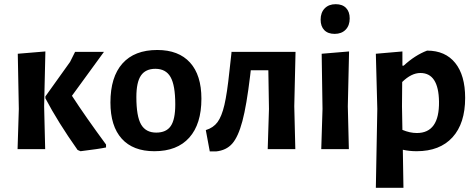

<svg xmlns="http://www.w3.org/2000/svg" viewBox="-20 -713 2272 918"><path d="M64 0 70 -192 65 -456 197 -467 191 -205 196 0ZM477 -465 324 -255Q389 -155 487 -22V-8Q455 -1 365 10L351 4Q257 -129 197 -243V-252L315 -417L339 -465Z M732 -474Q834 -474 888.5 -414Q943 -354 943 -241Q943 -120 885 -55Q827 10 718 10Q616 10 562 -50Q508 -110 508 -223Q508 -345 565.5 -409.5Q623 -474 732 -474ZM723 -384Q676 -384 654 -352Q632 -320 632 -249Q632 -157 654.5 -118Q677 -79 727 -79Q775 -79 796.5 -110.5Q818 -142 818 -214Q818 -305 795.5 -344.5Q773 -384 723 -384Z M983 11 964 -91Q1000 -102 1020 -129Q1040 -156 1053 -211.5Q1066 -267 1077 -373L1087 -463L1086 -465H1393L1387 -205L1392 0H1260L1266 -192L1263 -377H1179L1176 -351Q1159 -209 1139 -134Q1119 -59 1090.5 -26.5Q1062 6 1013 11Z M1585 -693Q1617 -693 1634.5 -675Q1652 -657 1652 -625Q1652 -591 1632.5 -571Q1613 -551 1580 -551Q1548 -551 1530.5 -569Q1513 -587 1513 -619Q1513 -653 1532.5 -673Q1552 -693 1585 -693ZM1516 0 1522 -192 1518 -456 1649 -467 1643 -205 1648 0Z M1904 -467V-399H1910Q1964 -449 2022 -471Q2109 -471 2156.5 -412Q2204 -353 2204 -245Q2204 -123 2143.5 -56.5Q2083 10 1972 10Q1937 10 1906 3L1909 185H1777L1784 -192L1777 -456ZM1902 -205 1904 -92Q1940 -77 1973 -77Q2081 -77 2079 -227Q2077 -364 1990 -364Q1947 -364 1903 -321Z"/></svg>

Font: Alegreya Sans
Style: Bold
Weight: 700
Designer: Juan Pablo del Peral
Foundry: Huerta Tipografica
Version: Version 2.007